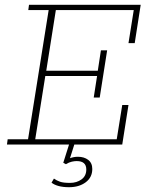

<svg xmlns="http://www.w3.org/2000/svg" viewBox="-20 -603 618 801"><path d="M9 0 12 -22H97L183 -561H98L101 -583H567L542 -423H516L538 -561H213L173 -308H388L401 -393H427L396 -196H371L385 -286H169L127 -22H467L490 -165H516L490 0H290L272 57Q288 51 305 51Q331 51 348 64Q365 77 365 102Q365 137 337.5 157.5Q310 178 268 178Q243 178 224.5 173Q206 168 195 159L205 142Q216 150 230 155Q244 160 272 160Q300 160 320 145.5Q340 131 340 104Q340 69 300 69Q291 69 279.5 71.5Q268 74 255 82L244 76L268 0Z"/></svg>

Font: Rokkitt SemiBold Thin
Style: Italic
Weight: 250
Italic angle: -9°
Version: Version 3.103